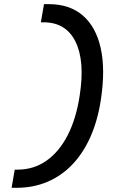

<svg xmlns="http://www.w3.org/2000/svg" viewBox="-20 -811 626 929"><path d="M36.1 97.7 51.3 9.8H64.9Q142.6 9.8 204.1 -33Q265.6 -75.7 307.1 -156Q348.6 -236.3 365.7 -349.6Q391.6 -516.1 345.2 -609.6Q298.8 -703.1 190.9 -703.1H177.7L192.9 -791H215.8Q316.9 -791 380.6 -736.1Q444.3 -681.2 467.3 -578.1Q490.2 -475.1 468.3 -330.1Q453.1 -229 418 -149.7Q382.8 -70.3 330.1 -15.1Q277.3 40 209.2 68.8Q141.1 97.7 59.6 97.7Z"/></svg>

Font: Cascadia Code
Style: Italic
Weight: 400
Italic angle: -10°
Designer: Aaron Bell
Foundry: Saja Typeworks
Version: Version 2407.024